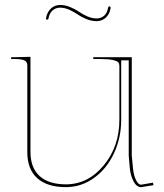

<svg xmlns="http://www.w3.org/2000/svg" viewBox="-20 -750 660 772"><path d="M420.9 -724.1Q424.8 -723.1 424.8 -717.8Q420.4 -691.9 404.8 -678.5Q389.2 -665 368.7 -665Q347.2 -665 326.7 -673.6Q306.2 -682.1 292 -692.1Q277.8 -702.1 258.8 -710.7Q239.7 -719.2 221.7 -719.2Q204.1 -719.2 191.4 -708Q178.7 -696.8 174.8 -675.3Q173.8 -670.9 168.9 -670.9Q167.5 -670.9 166 -672.4Q164.6 -673.8 165 -676.8Q169.4 -701.7 184.8 -715.8Q200.2 -730 221.7 -730Q242.2 -730 262.7 -721.4Q283.2 -712.9 297.4 -702.9Q311.5 -692.9 330.8 -684.3Q350.1 -675.8 368.7 -675.8Q385.7 -675.8 398.4 -686.5Q411.1 -697.3 415 -720.2Q415 -721.7 416.5 -723.1Q418 -724.6 420.9 -724.1ZM24.9 -520H37.6L102.5 -521.5V-139.2Q102.5 -75.7 139.2 -42.2Q175.8 -8.8 245.1 -8.8Q333.5 -8.8 396.7 -84.7Q460 -160.6 460 -269V-484.9Q460 -493.7 455.8 -499Q451.7 -504.4 434.3 -508.5Q417 -512.7 384.8 -512.7H355V-520H509.8V-124.5L514.6 -74.7Q517.1 -46.4 526.4 -27.1Q535.6 -7.8 546.9 -7.3L595.2 -15.6L597.2 -5.4L548.3 2.4H547.4Q529.3 2.4 517.1 -20.5Q504.9 -43.5 502 -73.7L497.6 -124V-507.3H467.3V-269Q467.3 -195.8 438.2 -133.5Q409.2 -71.3 357.9 -34.4Q306.6 2.4 245.1 2.4Q169.4 2.4 129.6 -33.7Q89.8 -69.8 89.8 -137.7V-487.3Q89.8 -501.5 78.1 -507.1Q66.4 -512.7 37.6 -512.7H24.9Z"/></svg>

Font: ZnikomitNo25
Style: Regular
Weight: 100
Designer: gluk
Foundry: gluk
Version: Version 0.56